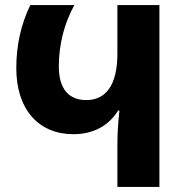

<svg xmlns="http://www.w3.org/2000/svg" viewBox="-20 -734 720 754"><path d="M441 0H606V-714H441V-523C441 -399 395 -341 319 -341C250 -341 211 -385 211 -473C211 -560 233 -644 272 -714H99C63 -640 44 -558 44 -466C44 -304 132 -207 268 -207C349 -207 408 -242 444 -300H449C443 -247 441 -201 441 -162Z"/></svg>

Font: Noto Sans Georgian SemiCondensed ExtraBold
Style: Regular
Weight: 800
Width: 4
Designer: Monotype Design Team, Akaki Razmadze
Foundry: Google LLC
Version: Version 2.005